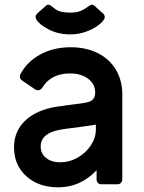

<svg xmlns="http://www.w3.org/2000/svg" viewBox="-20 -788 615 821"><path d="M40 -158Q40 -227 88 -272.5Q136 -318 223 -332Q245 -334 265 -338Q335 -346 350 -350Q387 -356 387 -392Q387 -429 356.5 -451.5Q326 -474 280 -474Q199 -474 162 -415Q154 -402 143 -402Q135 -402 130 -406L74 -444Q65 -450 65 -461Q65 -464 67 -470Q96 -525 153 -555.5Q210 -586 282 -586Q348 -586 398 -561Q448 -536 475.5 -490Q503 -444 503 -384V-21Q503 -12 497 -6Q491 0 482 0H414Q405 0 399 -5.5Q393 -11 393 -21V-60Q324 13 229 13Q145 13 92.5 -34.5Q40 -82 40 -158ZM390 -235V-255L315 -244Q254 -237 236 -233Q154 -218 154 -162Q154 -131 177 -112.5Q200 -94 238 -94Q277 -94 312 -114Q347 -134 368.5 -166.5Q390 -199 390 -235ZM136 -704Q132 -711 132 -717Q132 -723 139 -730L177 -764Q181 -768 186 -768Q191 -768 197 -764Q199 -763 217.5 -748.5Q236 -734 281 -734Q307 -734 324 -741Q341 -748 363 -764Q367 -768 373 -768Q379 -768 383 -764L421 -730Q428 -723 428 -716Q428 -709 424 -704Q417 -692 397 -677.5Q377 -663 346.5 -652Q316 -641 280 -641Q229 -641 188.5 -662Q148 -683 136 -704Z"/></svg>

Font: Miriam Libre
Style: Bold
Weight: 700
Designer: Michal Sahar
Foundry: Hagilda
Version: Version 1.001